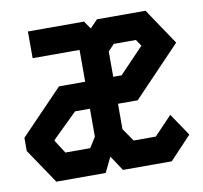

<svg xmlns="http://www.w3.org/2000/svg" viewBox="-70 -630 740 701"><g transform="rotate(-10 300.0 -279.0)"><path d="M77 -558V-459H251V-341H154L-3 -178V-129L84 0H267L294 -56L331 0H512L592 -85L536 -168L470 -99H388L355 -147V-241H428L603 -424L513 -558H333L305 -529L285 -558ZM355 -435 378 -459H460L476 -435L386 -341H355ZM104 -147V-151L196 -241H251V-137L227 -99H135Z"/></g></svg>

Font: Kode Mono SemiBold
Style: Regular
Weight: 600
Monospace: yes
Designer: Isa Ozler
Foundry: Kadena LLC
Version: Version 1.206;gftools[0.9.28]